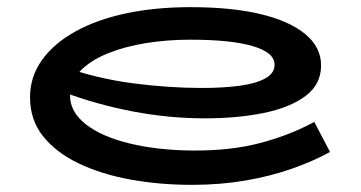

<svg xmlns="http://www.w3.org/2000/svg" viewBox="-20 -503 1010 537"><path d="M517 14Q426 14 344 -1Q262 -16 199 -46.5Q136 -77 100 -122.5Q64 -168 64 -231Q64 -288 97 -334.5Q130 -381 190 -414.5Q250 -448 332 -465.5Q414 -483 513 -483Q628 -483 709 -463.5Q790 -444 834 -407.5Q878 -371 878 -320Q878 -267 834.5 -234.5Q791 -202 717.5 -187Q644 -172 553 -172Q452 -172 350.5 -191.5Q249 -211 156 -246L155 -317Q252 -283 352 -270Q452 -257 545 -257Q603 -257 649 -263Q695 -269 721.5 -283.5Q748 -298 748 -322Q748 -356 687 -374Q626 -392 512 -392Q448 -392 388.5 -382.5Q329 -373 281 -353.5Q233 -334 204.5 -304.5Q176 -275 176 -235Q176 -190 220 -155.5Q264 -121 341.5 -102Q419 -83 517 -82Q624 -81 707.5 -103Q791 -125 859 -162L903 -78Q856 -52 796 -31Q736 -10 666 2Q596 14 517 14Z"/></svg>

Font: BioRhyme Expanded SemiBold
Style: Regular
Weight: 600
Width: 7
Designer: Aoife Mooney
Foundry: Aoife Mooney Type
Version: Version 1.600;gftools[0.9.33]